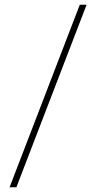

<svg xmlns="http://www.w3.org/2000/svg" viewBox="-20 -731 422 812"><path d="M49.3 61H20.5L317.4 -710.9H346.2Z"/></svg>

Font: TypoPRO Roboto
Style: Regular
Weight: 250
Designer: Google
Version: Version 2.136; 2016